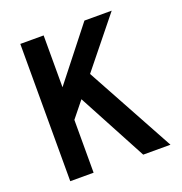

<svg xmlns="http://www.w3.org/2000/svg" viewBox="-127 -810 870 920"><g transform="rotate(-20 308.0 -350.0)"><path d="M185 -257V-423L403 -700H542ZM76 0V-700H195V0ZM448 0 253 -365 333 -465 587 0Z"/></g></svg>

Font: Overpass Mono
Style: Bold
Weight: 700
Monospace: yes
Designer: Delve Withrington, Dave Bailey
Foundry: Delve Fonts LLC
Version: Version 4.000